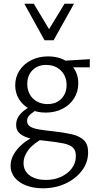

<svg xmlns="http://www.w3.org/2000/svg" viewBox="-20 -726 523 1035"><path d="M211 289Q161 289 121.5 274Q82 259 59.5 231.5Q37 204 37 167Q37 120 77.5 73.5Q118 27 201 -8L221 15Q162 45 134.5 80.5Q107 116 107 153Q107 196 140.5 220Q174 244 228 244Q273 244 309.5 227Q346 210 367.5 181Q389 152 389 116Q389 84 372.5 69Q356 54 322 47Q288 40 233 34Q189 30 151 22Q113 14 90 -3.5Q67 -21 67 -52Q67 -77 78.5 -96Q90 -115 111.5 -131.5Q133 -148 162 -164L188 -140Q163 -126 144.5 -110.5Q126 -95 126 -74Q126 -55 141.5 -44.5Q157 -34 189 -28.5Q221 -23 269 -18Q324 -12 366 -2.5Q408 7 431.5 29Q455 51 455 95Q455 150 421.5 194Q388 238 333 263.5Q278 289 211 289ZM226 -119Q178 -119 141 -138Q104 -157 83 -190.5Q62 -224 62 -266Q62 -311 85.5 -346.5Q109 -382 149 -402Q189 -422 239 -422Q312 -422 357 -381.5Q402 -341 402 -277Q402 -232 379.5 -196Q357 -160 317 -139.5Q277 -119 226 -119ZM236 -165Q268 -165 290.5 -178Q313 -191 326 -214Q339 -237 339 -267Q339 -315 308.5 -345.5Q278 -376 228 -376Q183 -376 155 -347.5Q127 -319 127 -273Q127 -242 140.5 -217.5Q154 -193 179 -179Q204 -165 236 -165ZM310 -363 300 -397 464 -407V-363ZM220 -509 233 -550 328 -706H379L269 -509ZM220 -509 111 -706H162L257 -548L269 -509Z"/></svg>

Font: Ysabeau Office
Style: Regular
Weight: 400
Designer: Christian Thalmann (Catharsis Fonts)
Version: Version 2.001;gftools[0.9.30]; featfreeze: tnum,lnum,ss02